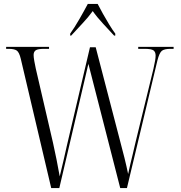

<svg xmlns="http://www.w3.org/2000/svg" viewBox="-20 -951 916 971"><path d="M85 -654Q77 -687 64.5 -695.5Q52 -704 23 -704H11V-714H228V-704H204Q171 -704 160.5 -696.5Q150 -689 150 -673Q150 -662 153.5 -642Q157 -622 161 -604L248 -229Q258 -185 266 -144Q274 -103 282 -59Q292 -101 301 -138.5Q310 -176 319 -218L435 -712H464L585 -247Q599 -195 609.5 -152.5Q620 -110 628 -71Q634 -99 639.5 -122.5Q645 -146 651.5 -172Q658 -198 666 -234L756 -603Q762 -629 764.5 -644.5Q767 -660 767 -670Q767 -688 756.5 -696Q746 -704 711 -704H679V-714H858V-704H843Q811 -704 798.5 -694Q786 -684 776 -645L622 0H588L427 -628L280 0H239ZM335 -781Q356 -810 381 -853.5Q406 -897 424 -931H474Q485 -909 500.5 -881.5Q516 -854 532 -827.5Q548 -801 563 -781V-771H557Q533 -797 501 -831.5Q469 -866 449 -895Q426 -863 397 -832.5Q368 -802 340 -771H335Z"/></svg>

Font: Noto Serif Display Condensed Light
Style: Regular
Weight: 300
Width: 3
Designer: Monotype Design Team
Foundry: Monotype Imaging Inc.
Version: Version 2.009